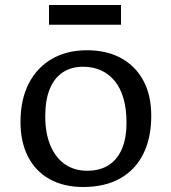

<svg xmlns="http://www.w3.org/2000/svg" viewBox="-20 -734 683 768"><path d="M313 14Q235 14 178.5 -17.5Q122 -49 92 -107.5Q62 -166 62 -246Q62 -335 94.5 -399Q127 -463 187 -498Q247 -533 328 -533Q407 -533 464.5 -501.5Q522 -470 553.5 -411.5Q585 -353 585 -271Q585 -182 553 -118Q521 -54 460 -20Q399 14 313 14ZM329 -51Q379 -51 414 -73Q449 -95 467.5 -138Q486 -181 486 -244Q486 -298 474 -340Q462 -382 439 -410Q416 -438 384 -452.5Q352 -467 312 -467Q265 -467 231 -444.5Q197 -422 179 -378Q161 -334 161 -269Q161 -200 182 -151Q203 -102 240.5 -76.5Q278 -51 329 -51ZM176 -635V-714H464V-635Z"/></svg>

Font: Literata Variable Black
Style: Regular
Weight: 900
Designer: Latin by Veronika Burian and Jose Scaglione. Greek by Irene Vlachou. Cyrillic by Vera Evstafieva.
Foundry: TypeTogether
Version: Version 3.021